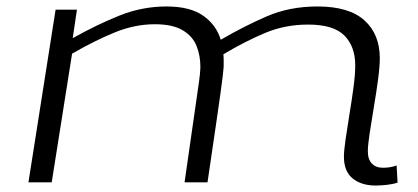

<svg xmlns="http://www.w3.org/2000/svg" viewBox="-20 -564 1293 594"><path d="M1142 10Q1098 10 1071 -12Q1044 -34 1044 -79Q1044 -97 1049 -132Q1054 -167 1061 -209.5Q1068 -252 1073.5 -292.5Q1079 -333 1079 -362Q1079 -420 1045.5 -454Q1012 -488 933 -488Q862 -488 800 -462Q738 -436 671 -396Q672 -388 672 -377.5Q672 -367 672 -358Q671 -346 669 -328Q667 -310 662 -274.5Q657 -239 647.5 -173.5Q638 -108 622 0H551Q567 -110 576.5 -177.5Q586 -245 591.5 -282Q597 -319 598.5 -334.5Q600 -350 600 -356Q600 -392 588 -422Q576 -452 545 -470.5Q514 -489 459 -489Q398 -489 337 -464.5Q276 -440 203 -398L140 0H68L152 -534H218L205 -446Q280 -488 350 -516Q420 -544 495 -544Q568 -544 608.5 -515.5Q649 -487 663 -441Q735 -483 805.5 -513.5Q876 -544 962 -544Q1060 -544 1107.5 -501Q1155 -458 1155 -384Q1155 -358 1149.5 -317Q1144 -276 1136.5 -232Q1129 -188 1123.5 -151Q1118 -114 1118 -96Q1118 -71 1130.5 -58Q1143 -45 1165 -45Q1188 -45 1207 -52L1210 1Q1195 6 1176 8Q1157 10 1142 10Z"/></svg>

Font: Georama ExtraExtended Light
Style: Italic
Weight: 300
Width: 8
Italic angle: -9°
Designer: Jean-Baptiste Levee
Foundry: Production Type
Version: Version 1.000